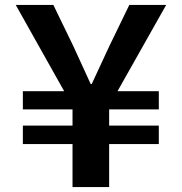

<svg xmlns="http://www.w3.org/2000/svg" viewBox="-20 -761 740 781"><path d="M275 -175V0H424V-175H626V-250H424V-316H626V-390H458L656 -741H506L425 -574L353 -419H349L278 -574L197 -741H44L241 -390H73V-316H275V-250H73V-175Z"/></svg>

Font: Kawkab Mono
Style: Bold
Weight: 700
Monospace: yes
Designer: Abdullah Arif
Foundry: Abdullah Arif
Version: Version 1.000;PS 000.500;hotconv 1.0.88;makeotf.lib2.5.64775